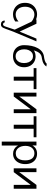

<svg xmlns="http://www.w3.org/2000/svg" viewBox="1564 -2330 1046 4215"><g transform="rotate(90 2087.5 -222.0)"><path d="M295.1 16.1Q228.4 16.1 170.5 -14.5Q112.7 -45 77.2 -104.2Q41.8 -163.4 41.8 -249.2Q41.8 -333.1 77.3 -391.8Q112.8 -450.5 170.6 -481.3Q228.4 -512.2 295 -512.2Q337.3 -512.2 376.9 -500.1Q416.4 -488 450.8 -463V-390.9Q432.2 -409.8 406.7 -423.7Q381.3 -437.5 353.4 -445.4Q325.5 -453.3 298.1 -453.3Q259.7 -453.3 228.3 -438.8Q196.9 -424.4 174.2 -397.6Q151.5 -370.8 139.4 -333.3Q127.2 -295.8 127.2 -249.3Q127.2 -202.9 139.3 -165Q151.4 -127 173.9 -99.6Q196.4 -72.2 227.8 -57.3Q259.2 -42.5 297.9 -42.5Q339 -42.5 380.6 -60.1Q422.3 -77.8 451.3 -105.9V-32.7Q428.6 -16.1 403.5 -5.4Q378.4 5.3 351.5 10.7Q324.6 16.1 295.1 16.1Z M515.8 281.2Q477.2 281.2 454.4 259.2Q431.7 237.2 429.5 198.2H472.2Q472.5 207.3 476.8 215.7Q481.2 224.1 490.5 229.3Q499.9 234.6 514.6 234.6Q528.8 234.6 538.1 226.4Q547.4 218.2 554.7 201.4Q561.9 184.7 570 159.3Q578 134 589.9 100.2L639.4 -49.3L646.7 12.8L403.8 -498.7L500.2 -498.8L690.9 -92.1H657.8L827.3 -498.7H887.8L675 8.6Q668.7 25.1 662.5 41.7Q656.3 58.2 650.2 74.8Q644.2 91.4 638.2 107.9Q632.2 124.4 626.2 140.6Q620.2 156.9 614.7 172.7Q602.8 206 590.8 230.3Q578.8 254.7 561.5 267.9Q544.2 281.2 515.8 281.2Z M1213 16.1Q1140.3 16.1 1085.6 -14.3Q1031 -44.7 1000.9 -99.6Q970.8 -154.6 970.8 -227.3Q970.8 -313.5 986.9 -389.6Q1002.9 -465.7 1035 -525Q1067 -584.4 1114.7 -620.8Q1162.5 -657.3 1226 -664.5Q1239.1 -666 1260.1 -669.8Q1281.2 -673.6 1304.4 -680.5Q1327.6 -687.4 1347.5 -698.4Q1367.3 -709.4 1378.1 -725.1L1439.3 -716.2Q1416.6 -683 1388.2 -664Q1359.8 -645.1 1329.8 -635.1Q1299.8 -625.2 1272.7 -620.8Q1245.5 -616.5 1226 -612.7Q1194.7 -605.6 1171.1 -588.1Q1147.6 -570.5 1130.2 -543.8Q1112.9 -517 1099.6 -481.8Q1086.3 -446.6 1075.3 -404.4L1069 -428.6Q1087.9 -444.7 1110.4 -456.2Q1132.8 -467.7 1158.7 -473.8Q1184.7 -480 1213 -480Q1284.8 -480 1339.4 -447.6Q1393.9 -415.1 1424.7 -358.1Q1455.6 -301.1 1455.6 -227.3Q1455.6 -154.6 1425.2 -99.6Q1394.9 -44.7 1340.4 -14.3Q1285.9 16.1 1213 16.1ZM1213 -40.9Q1259.2 -40.9 1293.1 -63.7Q1327 -86.4 1345.4 -128.2Q1363.8 -170 1363.8 -227.3Q1363.8 -285.2 1344.7 -329.4Q1325.7 -373.5 1291.8 -398.3Q1257.9 -423.1 1213 -423.1Q1168.2 -423.1 1134.3 -398.9Q1100.4 -374.7 1081.4 -331.3Q1062.3 -288 1062.3 -230.4Q1062.3 -172.5 1081 -129.9Q1099.6 -87.3 1133.4 -64.1Q1167.2 -40.9 1213 -40.9Z M1662.4 0V-489.5L1756.2 -437.2H1475.5V-498.8H1936.8V-437.2H1656.1L1749.9 -489.5V0Z M2013.9 0V-498.8H2098V-78.4L2065.6 -76.9L2378.6 -498.8H2462.6L2462.4 0H2378V-404.6L2415.6 -423L2098 0Z M2718.4 0V-489.5L2812.2 -437.2H2531.5V-498.8H2992.8V-437.2H2712.1L2805.9 -489.5V0Z M3088.8 263V-498.8H3172.6V-314.4L3144.8 -334.3Q3165.4 -421.9 3218.8 -467Q3272.1 -512.2 3354.3 -512.2Q3423.1 -512.2 3474.4 -480.1Q3525.7 -448.1 3553.8 -390.1Q3582 -332 3582 -254.2Q3582 -174.6 3553.5 -114Q3525 -53.4 3474.2 -19.4Q3423.3 14.6 3355.5 14.6Q3302 14.6 3259.7 -7.3Q3217.3 -29.3 3188.3 -71.1Q3159.3 -112.8 3145.8 -173L3173.8 -193.1V263ZM3345.5 -44.3Q3394.5 -44.3 3429 -68Q3463.5 -91.8 3481.8 -137.8Q3500.1 -183.8 3500.1 -250.2Q3500.1 -300.1 3489.7 -338.1Q3479.4 -376.1 3459.5 -401.8Q3439.6 -427.6 3410.6 -440.7Q3381.7 -453.8 3344.3 -453.8Q3307.2 -453.8 3277.2 -439.6Q3247.3 -425.5 3225.8 -399.3Q3204.3 -373.1 3193 -336.5Q3181.7 -300 3181.7 -254.8Q3181.7 -208.2 3193.4 -169.6Q3205.1 -130.9 3226.9 -102.9Q3248.6 -74.9 3278.7 -59.6Q3308.7 -44.3 3345.5 -44.3Z M3674.4 0V-498.8H3758.5V-78.4L3726.1 -76.9L4039.1 -498.8H4123.1L4122.9 0H4038.5V-404.6L4076.1 -423L3758.5 0Z"/></g></svg>

Font: Russolo 10pt ExtraLight
Style: Regular
Weight: 200
Designer: Micah Stupak-Hahn
Version: Version 1.000